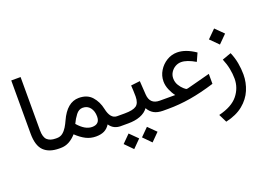

<svg xmlns="http://www.w3.org/2000/svg" viewBox="-126 -998 2201 1593"><g transform="rotate(-20 974.0 -201.0)"><path d="M267.1 0H254.9Q165.5 0 118.9 -45.9Q72.3 -91.8 72.3 -197.8V-667H154.8V-197.3Q154.8 -135.3 180.7 -111.6Q206.5 -87.9 254.9 -87.9H267.1Z M405.3 -70.3Q375 -36.1 341.1 -18.1Q307.1 0 268.1 0H247.6V-87.9H265.6Q295.9 -87.9 317.4 -105.2Q338.9 -122.6 354.5 -148.4Q370.1 -174.3 381.8 -200.7Q444.3 -339.4 548.3 -339.4Q622.6 -339.4 663.6 -293.2Q704.6 -247.1 718.3 -180.7Q737.8 -87.9 796.4 -87.9H809.6V0H795.9Q766.6 0 741.9 -12Q717.3 -23.9 699.2 -50.8Q678.2 -18.1 648.7 -3.7Q619.1 10.7 575.7 10.7Q528.3 10.7 487.8 -9.8Q447.3 -30.3 405.3 -70.3ZM448.2 -146.5Q480.5 -109.4 511.2 -92Q542 -74.7 571.8 -74.7Q639.6 -74.7 639.6 -142.6Q639.6 -190.4 616 -220.9Q592.3 -251.5 550.8 -251.5Q516.6 -251.5 491.5 -218.8Q466.3 -186 448.2 -146.5Z M1184.1 0H1172.4Q1121.6 0 1090.3 -17.8Q1059.1 -35.6 1040.5 -69.8Q1015.6 -35.2 970 -17.6Q924.3 0 862.8 0H790V-87.9H863.8Q936.5 -87.9 966.3 -109.1Q996.1 -130.4 996.6 -189Q996.6 -212.9 995.4 -238.8Q994.1 -264.6 992.7 -287.6L1072.8 -296.9L1080.6 -176.3Q1086.4 -87.9 1173.3 -87.9H1184.1ZM930.2 147.9 998.5 79.6 1067.4 147.9 998.5 217.3ZM768.1 147.9 836.4 79.6 905.3 147.9 836.4 217.3Z M1256.3 -226.6Q1256.3 -276.9 1282.5 -319.8Q1308.6 -362.8 1351.3 -388.9Q1394 -415 1443.4 -415Q1518.6 -415 1604 -356.4L1571.8 -285.2Q1498.5 -328.1 1448.2 -328.1Q1419.9 -328.1 1395.5 -314Q1371.1 -299.8 1356 -275.9Q1340.8 -252 1340.8 -223.1Q1340.8 -188.5 1357.7 -161.4Q1374.5 -134.3 1393.1 -118.4Q1411.6 -102.5 1417 -102.5Q1422.4 -102.5 1432.6 -105.5L1631.3 -157.7V-69.8Q1515.1 -33.7 1414.1 -16.8Q1313 0 1215.8 0H1164.6V-87.9H1309.6Q1289.1 -113.8 1272.7 -151.6Q1256.3 -189.5 1256.3 -226.6Z M1730 -425.8 1801.3 -496.6 1872.6 -425.8 1801.3 -354.5ZM1859.9 -257.3Q1881.3 -208 1890.6 -156.5Q1899.9 -105 1899.9 -55.2Q1899.9 16.1 1872.3 81.3Q1844.7 146.5 1785.6 194.8Q1726.6 243.2 1631.8 264.6L1596.2 192.4Q1714.8 163.6 1766.8 98.6Q1818.8 33.7 1818.8 -47.4Q1818.8 -89.8 1809.8 -135.7Q1800.8 -181.6 1780.8 -229Z"/></g></svg>

Font: Vazir FD-UI
Style: Regular-FD-UI
Weight: 400
Designer: Saber Rastikerdar
Foundry: Saber Rastikerdar
Version: Version 30.1.0